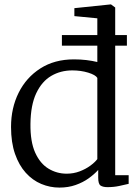

<svg xmlns="http://www.w3.org/2000/svg" viewBox="-20 -839 628 870"><path d="M260.5 -680H555V-632H260.5ZM249 11Q206.5 11 167 -5.5Q127.5 -22 96.8 -56Q66 -90 48 -141.8Q30 -193.5 30 -264Q30 -349.5 64.5 -418.8Q99 -488 163 -529Q227 -570 315 -570Q344.5 -570 371.5 -566.8Q398.5 -563.5 421 -558V-756L317 -766V-802L481 -819H483L502 -805V-45H563V-6Q543.5 -1.5 519.5 3.8Q495.5 9 467 9Q447 9 436 2Q425 -5 425 -34V-69Q407.5 -49.5 381.8 -31Q356 -12.5 322.8 -0.8Q289.5 11 249 11ZM282 -52Q313.5 -52 341 -62.5Q368.5 -73 389.2 -88.2Q410 -103.5 421 -118V-486Q413 -499.5 379.8 -509.8Q346.5 -520 308 -520Q254.5 -520 212 -495Q169.5 -470 144.2 -416.5Q119 -363 118 -278Q117 -197 139.5 -147.2Q162 -97.5 199.8 -74.8Q237.5 -52 282 -52Z"/></svg>

Font: Merriweather 7pt Light
Style: Regular
Weight: 300
Designer: Eben Sorkin
Foundry: Eben Sorkin
Version: Version 2.200;gftools[0.9.31]